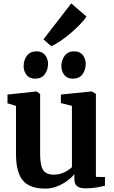

<svg xmlns="http://www.w3.org/2000/svg" viewBox="-20 -1098 669 1129"><path d="M481.5 9.5Q448.5 9.5 433 -3.5Q417.5 -16.5 417.5 -44.5V-74.5Q401.5 -54 374.5 -34.2Q347.5 -14.5 314.8 -1.8Q282 11 247 11Q154 11 114 -37.2Q74 -85.5 74 -196V-475.5L24 -490.5V-542L191.5 -560H195L216 -546V-196.5Q216 -150.5 223 -123.2Q230 -96 247.5 -83.5Q265 -71 296 -71Q321.5 -71 342 -78.2Q362.5 -85.5 377.8 -95.5Q393 -105.5 403 -115V-475.5L338 -492V-542L515.5 -560H520.5L544 -546V-58L597.5 -57L597 -5.5Q579.5 -1.5 549.8 4Q520 9.5 481.5 9.5ZM186 -635.5Q153 -635.5 136 -657.5Q119 -679.5 119 -709Q119 -744.5 138.2 -770.2Q157.5 -796 194.5 -796H195.5Q228.5 -796 245.5 -774Q262.5 -752 262.5 -722.5Q262.5 -687.5 243.5 -661.5Q224.5 -635.5 187 -635.5ZM408 -635.5Q375 -635.5 358 -657.5Q341 -679.5 341 -709Q341 -744.5 360.2 -770.2Q379.5 -796 416.5 -796H417Q450.5 -796 467.2 -774Q484 -752 484 -722.5Q484 -687.5 465.2 -661.5Q446.5 -635.5 409 -635.5ZM280.5 -827 235.5 -866.5 399 -1078 488 -1001Q475 -979.5 449.8 -953.5Q424.5 -927.5 394 -901.8Q363.5 -876 334 -856Q304.5 -836 282.5 -827Z"/></svg>

Font: Merriweather 36pt
Style: Bold
Weight: 700
Designer: Eben Sorkin
Foundry: Eben Sorkin
Version: Version 2.100